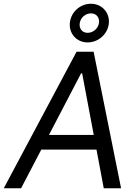

<svg xmlns="http://www.w3.org/2000/svg" viewBox="-40 -1003 736 1023"><path d="M72.4 0 180 -206H474.1L512.8 0H605.1L458.8 -727.3H367.9L-19.9 0ZM220.9 -284.1 392 -612.2H397.7L459.5 -284.1ZM333.1 -887.8C323.5 -827.8 365.8 -777 426.8 -777C481.5 -777 530.5 -817.5 539.1 -872.2C548.3 -931.5 506 -983 444.6 -983C389.9 -983 341.6 -942.8 333.1 -887.8ZM384.9 -880C389.6 -910.2 416.2 -931.8 444.6 -931.8C474.1 -931.8 491.8 -908.4 487.2 -880C482.6 -850.1 455.6 -828.1 426.8 -828.1C397.7 -828.1 380.3 -851.2 384.9 -880Z"/></svg>

Font: Margiela Sans
Style: Italic
Weight: 400
Italic angle: -9.39999°
Designer: Stefan Endress, Andreas Faust
Version: Version 1.100;FEAKit 1.0